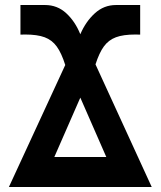

<svg xmlns="http://www.w3.org/2000/svg" viewBox="-20 -745 640 765"><path d="M79.5 -607.5 61.5 -607V-725H159.5Q208.5 -725 244 -692.2Q279.5 -659.5 300 -608.5Q321.5 -659 357.8 -692Q394 -725 442 -725H538.5V-607L520 -607.5Q471 -607.5 441.8 -596.5Q412.5 -585.5 394 -560.2Q375.5 -535 360.5 -488.5L584.5 0H15.5L240 -486Q225 -533.5 206.2 -559.5Q187.5 -585.5 158 -596.5Q128.5 -607.5 79.5 -607.5ZM403.5 -119.5 300 -356 196.5 -119.5Z"/></svg>

Font: JuliaMono ExtraBold
Style: Regular
Weight: 800
Monospace: yes
Designer: cormullion
Foundry: corm
Version: Version 0.055; ttfautohint (v1.8.4)